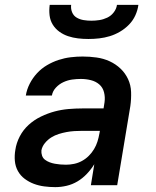

<svg xmlns="http://www.w3.org/2000/svg" viewBox="-20 -760 640 788"><path d="M207 8Q184 8 161.5 5Q139 2 119 -5.5Q99 -13 81.5 -26Q64 -39 53.5 -58Q43 -77 41 -99.5Q39 -122 43 -145Q47 -173 61 -200Q75 -227 97.5 -247.5Q120 -268 148 -281.5Q176 -295 204 -302.5Q232 -310 261 -312.5Q290 -315 318 -315H405L409 -340Q412 -361 407 -381Q402 -401 387.5 -413.5Q373 -426 353 -431Q333 -436 312 -436Q294 -436 276 -433.5Q258 -431 240.5 -423Q223 -415 209.5 -400.5Q196 -386 193 -368H86Q90 -393 102 -416.5Q114 -440 132 -459.5Q150 -479 173 -492.5Q196 -506 220.5 -514Q245 -522 270 -525Q295 -528 319 -528Q348 -528 376.5 -524Q405 -520 430 -508.5Q455 -497 474.5 -478.5Q494 -460 505.5 -435.5Q517 -411 518 -382.5Q519 -354 515 -325L461 0H353L367 -86Q354 -65 336.5 -46.5Q319 -28 298 -15.5Q277 -3 253.5 2.5Q230 8 207 8ZM251 -84Q267 -84 284 -87.5Q301 -91 316.5 -99.5Q332 -108 344.5 -120.5Q357 -133 366 -148Q375 -163 380 -179Q385 -195 388 -212L390 -223H318Q302 -223 285.5 -222Q269 -221 253 -218Q237 -215 221 -210Q205 -205 190.5 -196Q176 -187 164.5 -173Q153 -159 150 -143Q149 -132 152.5 -121.5Q156 -111 164.5 -104.5Q173 -98 183.5 -94Q194 -90 205 -88Q216 -86 227.5 -85Q239 -84 251 -84ZM343 -600Q321 -600 300 -602.5Q279 -605 259.5 -611.5Q240 -618 223.5 -630Q207 -642 196.5 -659Q186 -676 183.5 -697Q181 -718 184 -740H272Q270 -724 276 -709.5Q282 -695 295 -687.5Q308 -680 323.5 -677.5Q339 -675 355 -675Q371 -675 387.5 -677.5Q404 -680 420 -687.5Q436 -695 447 -709.5Q458 -724 460 -740H548Q545 -718 535.5 -697Q526 -676 509.5 -659Q493 -642 472.5 -630Q452 -618 430.5 -611.5Q409 -605 387 -602.5Q365 -600 343 -600Z"/></svg>

Font: Iosevka Aile Semibold Oblique
Style: Regular
Weight: 600
Italic angle: -9°
Designer: Belleve Invis
Foundry: Belleve Invis
Version: Version 31.1.0; ttfautohint (v1.8.4)